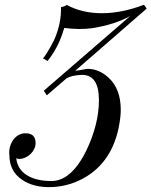

<svg xmlns="http://www.w3.org/2000/svg" viewBox="-20 -773 634 804"><path d="M476.6 -236.6C482.3 -265.1 485.7 -290.3 485.7 -313.1C485.7 -371.4 468.6 -417.1 434.3 -448C408 -472 379.4 -484.6 347.4 -484.6C341.7 -484.6 336 -483.4 331.4 -482.3C315.4 -478.9 302.9 -477.7 294.9 -476.6L594.3 -737.1L582.9 -753.1C520 -729.1 461.7 -717.7 406.9 -717.7C350.9 -717.7 301.7 -729.1 258.3 -753.1C258.3 -749.7 250.3 -746.3 235.4 -742.9C236.6 -698.3 227.4 -651.4 205.7 -603.4C186.3 -565.7 170.3 -540.6 160 -528C161.1 -528 168 -524.6 179.4 -517.7C200 -544 216 -570.3 228.6 -598.9C236.6 -617.1 243.4 -636.6 249.1 -656C292.6 -650.3 331.4 -650.3 365.7 -654.9C429.7 -665.1 483.4 -682.3 525.7 -706.3L163.4 -393.1L176 -373.7L259.4 -445.7C274.3 -453.7 294.9 -458.3 321.1 -459.4C370.3 -460.6 394.3 -425.1 394.3 -353.1C394.3 -288 377.1 -217.1 341.7 -142.9C299.4 -57.1 250.3 -14.9 195.4 -14.9C108.6 -14.9 53.7 -50.3 48 -110.9C51.4 -108.6 54.9 -107.4 59.4 -107.4C96 -107.4 129.1 -140.6 129.1 -173.7C129.1 -201.1 115.4 -214.9 86.9 -214.9C37.7 -214.9 13.7 -160 19.4 -123.4C19.4 -78.9 36.6 -44.6 72 -20.6C105.1 2.3 147.4 12.6 198.9 10.3C250.3 8 298.3 -6.9 342.9 -34.3C412.6 -77.7 457.1 -145.1 476.6 -236.6Z"/></svg>

Font: GFS Goschen
Style: Italic
Weight: 400
Designer: George D. Matthiopoulos
Foundry: George D. Matthiopoulos
Version: Fontographer 4.7 9/28/09 FG4M≠0000002248